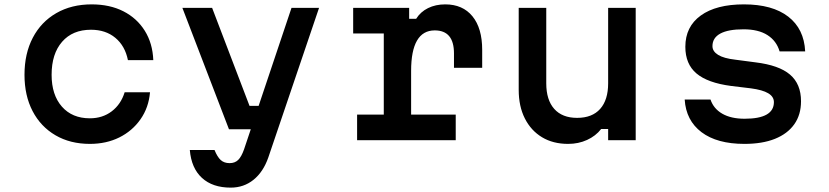

<svg xmlns="http://www.w3.org/2000/svg" viewBox="-20 -641 3790 878"><path d="M391 17Q301 17 233.5 -22.5Q166 -62 129 -133Q92 -204 92 -299Q92 -396 130 -468.5Q168 -541 237.5 -581Q307 -621 399 -621Q482 -621 544 -589.5Q606 -558 642 -500.5Q678 -443 681 -366H565Q552 -431 507.5 -468Q463 -505 396 -505Q312 -505 264 -450Q216 -395 216 -299Q216 -207 263 -153.5Q310 -100 391 -100Q449 -100 491 -132Q533 -164 550 -219H666Q660 -149 622.5 -95.5Q585 -42 525.5 -12.5Q466 17 391 17Z M814 -605H950L1121 -157H1201L1166 -50H1027ZM1439 -605 1207 79Q1184 145 1139.5 181Q1095 217 1035 217Q952 217 903.5 172.5Q855 128 848 45H961Q974 77 989.5 91Q1005 105 1030 105Q1054 105 1069 90.5Q1084 76 1096 42L1313 -605Z M1595 -605H1851V-555H1883Q1903 -587 1937.5 -604Q1972 -621 2016 -621Q2096 -621 2140.5 -566.5Q2185 -512 2185 -413V-331H2056V-397Q2056 -502 1968 -502Q1914 -502 1887 -455.5Q1860 -409 1860 -317V-117H2064V0H1613V-117H1735V-488H1595Z M2887 -605V0H2761V-51H2729Q2704 -19 2664.5 -1Q2625 17 2578 17Q2509 17 2458.5 -13.5Q2408 -44 2380 -99.5Q2352 -155 2352 -230V-605H2478V-260Q2478 -184 2514.5 -143Q2551 -102 2619 -102Q2688 -102 2724.5 -143Q2761 -184 2761 -260V-605Z M3229 -186Q3243 -144 3283 -121Q3323 -98 3385 -98Q3452 -98 3485.5 -117Q3519 -136 3519 -174Q3519 -199 3493 -214.5Q3467 -230 3414 -237L3323 -248Q3216 -262 3165 -305Q3114 -348 3114 -427Q3114 -519 3184.5 -570Q3255 -621 3382 -621Q3512 -621 3584.5 -565Q3657 -509 3662 -406H3545Q3531 -454 3489.5 -480.5Q3448 -507 3380 -507Q3310 -507 3274 -487.5Q3238 -468 3238 -430Q3238 -406 3264 -390Q3290 -374 3343 -368L3434 -356Q3542 -343 3592.5 -300Q3643 -257 3643 -178Q3643 -116 3612 -72.5Q3581 -29 3523.5 -6Q3466 17 3384 17Q3259 17 3188 -36.5Q3117 -90 3111 -186Z"/></svg>

Font: Martian Mono SemiExpanded Medium
Style: Regular
Weight: 500
Width: 6
Designer: Roman Shamin
Foundry: Evil Martians
Version: Version 1.000